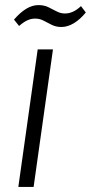

<svg xmlns="http://www.w3.org/2000/svg" viewBox="-20 -734 357 754"><path d="M188 -540 112 0H52L128 -540ZM35 -657Q59 -685 83 -699.5Q107 -714 131 -714Q153 -714 169.5 -706Q186 -698 202 -689.5Q218 -681 235 -681Q251 -681 266.5 -688Q282 -695 298 -710L317 -685Q294 -657 269.5 -642.5Q245 -628 221 -628Q200 -628 183 -636.5Q166 -645 151 -653Q136 -661 118 -661Q102 -661 87 -654Q72 -647 55 -632Z"/></svg>

Font: Pathway Extreme 8pt Thin
Style: Italic
Weight: 100
Italic angle: -8°
Designer: Eduardo Rodriguez Tunni
Foundry: Eduardo Rodriguez Tunni
Version: Version 1.000